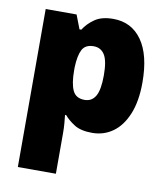

<svg xmlns="http://www.w3.org/2000/svg" viewBox="-88 -636 819 949"><g transform="rotate(10 321.5 -161.5)"><path d="M404 -563Q496 -563 548 -489.5Q600 -416 600 -278Q600 -184 573.5 -119.5Q547 -55 501.5 -22.5Q456 10 398 10Q340 10 307.5 -11Q275 -32 257 -54H251Q253 -35 255 -13Q257 9 257 38V240H66V-553H221L248 -483H257Q277 -515 311.5 -539Q346 -563 404 -563ZM332 -413Q290 -413 274.5 -383Q259 -353 257 -294V-279Q257 -213 273 -178.5Q289 -144 333 -144Q369 -144 387.5 -175.5Q406 -207 406 -280Q406 -353 387 -383Q368 -413 332 -413Z"/></g></svg>

Font: Noto Sans Gurmukhi UI Black
Style: Regular
Weight: 900
Designer: Jelle Bosma - Monotype Design Team
Foundry: Monotype Imaging Inc.
Version: Version 2.004; ttfautohint (v1.8.4.7-5d5b)